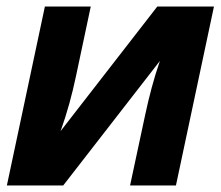

<svg xmlns="http://www.w3.org/2000/svg" viewBox="-20 -566 674 586"><path d="M1 0H173L468 -380C449 -325 435 -271 423 -215L377 0H517L633 -546H460L165 -166C185 -222 200 -277 212 -334L257 -546H117Z"/></svg>

Font: Noto Sans
Style: Bold Italic
Weight: 700
Italic angle: -12°
Designer: Monotype Design Team
Foundry: Monotype Imaging Inc.
Version: Version 2.013